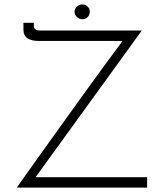

<svg xmlns="http://www.w3.org/2000/svg" viewBox="-20 -848 743 868"><path d="M56 0Q91 -50 138.5 -116.5Q186 -183 239.5 -257.5Q293 -332 346.5 -406.5Q400 -481 448.5 -547Q497 -613 534 -663H152Q124 -663 105 -674.5Q86 -686 86 -714V-745H133V-733Q133 -720 140 -715Q147 -710 164 -710H621L141 -47H645V0ZM317 -795Q317 -809 328 -818.5Q339 -828 352 -828Q366 -828 376 -818.5Q386 -809 386 -795Q386 -780 376 -770.5Q366 -761 352 -761Q339 -761 328 -771Q317 -781 317 -795Z"/></svg>

Font: Synthetic Light
Style: Regular
Weight: 300
Designer: Santiago Orozco
Foundry: Typemade
Version: Version 2.000; ttfautohint (v1.8.4.7-5d5b)